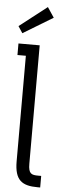

<svg xmlns="http://www.w3.org/2000/svg" viewBox="-64 -883 290 910"><g transform="rotate(5 81.5 -427.5)"><path d="M2 -616H42V-114C42 -23 78 0 152 0H164V-55H151C118 -55 103 -59 103 -108V-671H2ZM126 -855 -5 -753 16 -721 158 -807Z"/></g></svg>

Font: Stint Ultra Condensed
Style: Regular
Weight: 400
Width: 1
Designer: Astigmatic (AOETI)
Foundry: Astigmatic (AOETI)
Version: Version 1.000